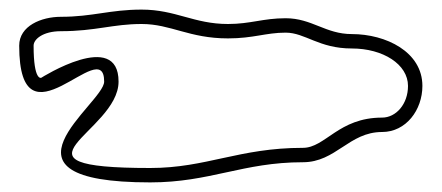

<svg xmlns="http://www.w3.org/2000/svg" viewBox="-20 -473 921 400"><path d="M20 -378C20 -153 197 -405 197 -303C197 -257 -59 -93 293 -93C418 -93 486 -135 611 -135C680 -135 707 -198 776 -198C826 -198 860 -244 860 -294C860 -365 784 -402 713 -402C658 -402 630 -435 575 -435C528 -435 502 -423 455 -423C384 -423 346 -453 275 -453C209 -453 173 -438 107 -438C66 -438 20 -419 20 -378ZM50 -378C50 -391 69 -408 107 -408C179 -408 215 -423 275 -423C336 -423 374 -393 455 -393C508 -393 534 -405 575 -405C616 -405 644 -372 713 -372C778 -372 830 -339 830 -294C830 -256 805 -228 776 -228C685 -228 658 -165 611 -165C478 -165 410 -123 293 -123C-30 -123 227 -197 227 -303C227 -413 66 -311 66 -311C66 -311 50 -303 50 -378Z"/></svg>

Font: Camosport
Style: Oln
Weight: 400
Version: Version 001.000